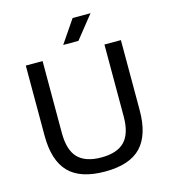

<svg xmlns="http://www.w3.org/2000/svg" viewBox="-135 -1053 1036 1171"><g transform="rotate(-15 383.0 -468.0)"><path d="M384 9.5Q227.5 9.5 155 -66Q82.5 -141.5 82.5 -297V-740H188.5V-286.5Q188.5 -178 236.2 -128.8Q284 -79.5 384 -79.5Q483.5 -79.5 531.2 -128.8Q579 -178 579 -286.5V-740H683V-297Q683 -141.5 611 -66Q539 9.5 384 9.5ZM335.5 -802.5 433.5 -946.5H546.5L431.5 -802.5Z"/></g></svg>

Font: Encode Sans Semi Expanded Medium
Style: Regular
Weight: 500
Width: 6
Designer: Multiple Designers
Foundry: Impallari Type
Version: Version 3.000; ttfautohint (v1.8.3) -l 8 -r 50 -G 200 -x 14 